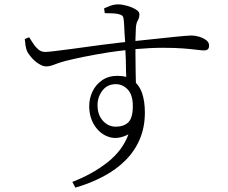

<svg xmlns="http://www.w3.org/2000/svg" viewBox="-20 -793 1040 876"><path d="M93 -615 113 -623Q123 -607 133 -592Q143 -577 156 -566.5Q169 -556 186 -556Q198 -556 230.5 -560Q263 -564 309 -570Q355 -576 404.5 -583Q454 -590 500 -595Q528 -599 551 -601Q550 -624 548 -645Q547 -675 545 -698Q544 -714 539.5 -719.5Q535 -725 523 -728Q513 -731 496.5 -732Q480 -733 458 -733L455 -755Q468 -761 484.5 -767Q501 -773 519 -773Q537 -773 560 -766.5Q583 -760 599.5 -750Q616 -740 616 -728Q616 -712 608.5 -699Q601 -686 600 -666Q599 -648 598 -615Q598 -611 598 -606Q652 -611 693 -616Q740 -621 773.5 -624.5Q807 -628 826.5 -629.5Q846 -631 854 -631Q870 -631 888.5 -625.5Q907 -620 920.5 -610Q934 -600 934 -585Q934 -574 928.5 -568.5Q923 -563 911 -563Q900 -563 877 -566Q854 -569 816 -572Q778 -575 721 -575Q669 -575 598 -569Q598 -556 598 -543Q598 -502 599 -460Q599 -437 600 -415Q618 -397 628 -369Q641 -331 641 -280Q641 -213 618 -158.5Q595 -104 552.5 -61.5Q510 -19 451.5 12Q393 43 324 63L310 37Q401 2 470 -52Q539 -106 566 -180Q518 -155 477.5 -168Q437 -181 412 -219.5Q387 -258 387 -309Q387 -344 402 -375.5Q417 -407 446 -427Q475 -447 516 -447Q538 -447 556 -442Q556 -453 555 -467Q555 -492 554 -523Q553 -543 552 -564Q515 -560 475 -554Q418 -545 366.5 -534.5Q315 -524 279 -515Q257 -509 242 -503.5Q227 -498 215.5 -494Q204 -490 191 -490Q176 -490 157.5 -501.5Q139 -513 124.5 -529.5Q110 -546 104 -558Q99 -570 96.5 -585.5Q94 -601 93 -615ZM508 -215Q545 -215 565.5 -235Q586 -255 586 -309Q586 -360 563 -384.5Q540 -409 508 -409Q470 -409 447.5 -380Q425 -351 425 -313Q425 -269 449.5 -242Q474 -215 508 -215Z"/></svg>

Font: Early Summer Mincho Light
Style: Regular
Weight: 300
Designer: GuiWonder
Version: Version 1.002